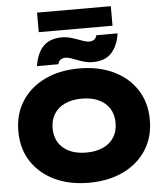

<svg xmlns="http://www.w3.org/2000/svg" viewBox="-72 -1234 1113 1312"><g transform="rotate(-5 485.0 -577.5)"><path d="M485 17Q350 17 248.5 -32Q147 -81 90.5 -169Q34 -257 34 -375Q34 -493 90.5 -581Q147 -669 248.5 -718Q350 -767 485 -767Q620 -767 721.5 -718Q823 -669 879.5 -581Q936 -493 936 -375Q936 -257 879.5 -169Q823 -81 721.5 -32Q620 17 485 17ZM485 -190Q552 -190 600.5 -212.5Q649 -235 675 -276.5Q701 -318 701 -375Q701 -432 675 -473.5Q649 -515 600.5 -537.5Q552 -560 485 -560Q418 -560 369.5 -537.5Q321 -515 295 -473.5Q269 -432 269 -375Q269 -318 295 -276.5Q321 -235 369.5 -212.5Q418 -190 485 -190ZM200 -808Q212 -893 256.5 -941Q301 -989 388 -989Q416 -989 441.5 -982Q467 -975 490 -966.5Q513 -958 533 -951Q553 -944 570 -944Q591 -944 604.5 -954Q618 -964 622 -983H768Q756 -900 712 -851Q668 -802 581 -802Q553 -802 527.5 -809Q502 -816 479 -825Q456 -834 435.5 -841Q415 -848 398 -848Q378 -848 364 -838Q350 -828 347 -808ZM232 -1038V-1172H738V-1038Z"/></g></svg>

Font: Unbounded ExtraBold
Style: Regular
Weight: 800
Designer: Luke Prowse, Jean-Baptiste Morizot, Fátima Lázaro, Florian Runge
Foundry: NaN
Version: Version 1.701;gftools[0.9.28.dev5+ged2979d]